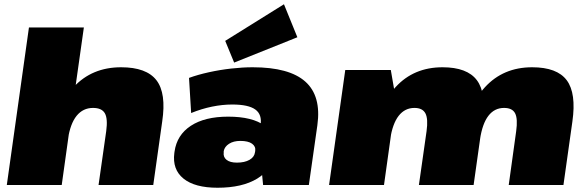

<svg xmlns="http://www.w3.org/2000/svg" viewBox="-20 -869 2749 902"><path d="M479 -253Q487 -312 472.5 -337Q458 -362 417 -362Q370 -362 340 -325Q310 -288 299 -214L203 -114L214 -190Q240 -367 326 -460Q412 -553 549 -553Q668 -553 715 -492Q762 -431 742 -298L700 0H443ZM116 -740H374L326 -401L270 0H12Z M1195 -216 1204 -281Q1212 -331 1179.5 -354.5Q1147 -378 1071 -378Q1025 -378 976 -368Q927 -358 878 -338L868 -503Q909 -518 961 -529.5Q1013 -541 1066.5 -547Q1120 -553 1167 -553Q1339 -553 1414.5 -485.5Q1490 -418 1471 -281L1431 0H1216ZM1002 13Q895 13 842 -30Q789 -73 799 -150L800 -157Q811 -235 876.5 -278Q942 -321 1052 -321Q1166 -321 1223.5 -278.5Q1281 -236 1270 -158L1269 -151Q1259 -73 1188.5 -30Q1118 13 1002 13ZM1093 -105Q1129 -105 1152 -118Q1175 -131 1178 -154L1179 -160Q1182 -181 1164 -194Q1146 -207 1109 -207Q1077 -207 1056 -193.5Q1035 -180 1031 -159V-153Q1028 -131 1044.5 -118Q1061 -105 1093 -105ZM1377 -694 1080 -575 1038 -677 1314 -849Z M2405 -253Q2413 -311 2400 -336.5Q2387 -362 2348 -362Q2303 -362 2274.5 -325Q2246 -288 2235 -214L2138 -114L2149 -190Q2172 -365 2258 -459Q2344 -553 2480 -553Q2597 -553 2642.5 -492Q2688 -431 2669 -298L2627 0H2370ZM1602 -540H1816L1840 -401L1784 0H1526ZM1984 -253Q1992 -311 1978.5 -336.5Q1965 -362 1927 -362Q1882 -362 1853 -325Q1824 -288 1813 -214L1717 -114L1728 -190Q1754 -368 1839 -460.5Q1924 -553 2059 -553Q2175 -553 2220.5 -492Q2266 -431 2247 -298L2205 0H1948Z"/></svg>

Font: Pathway Extreme 28pt Black
Style: Italic
Weight: 900
Italic angle: -8°
Designer: Eduardo Rodriguez Tunni
Foundry: Eduardo Rodriguez Tunni
Version: Version 1.001;gftools[0.9.26]